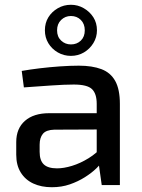

<svg xmlns="http://www.w3.org/2000/svg" viewBox="-20 -775 593 804"><path d="M310 -500Q366 -500 404.5 -485.5Q443 -471 462.5 -436Q482 -401 482 -340V0H406L391 -106L385 -118V-340Q385 -383 365 -402Q345 -421 289 -421Q251 -421 193.5 -417Q136 -413 80 -409L71 -478Q105 -484 146.5 -489Q188 -494 231 -497Q274 -500 310 -500ZM438 -301 437 -233 207 -232Q173 -231 159.5 -214.5Q146 -198 146 -169V-139Q146 -103 163.5 -86.5Q181 -70 219 -70Q247 -70 281.5 -80.5Q316 -91 351 -112.5Q386 -134 414 -167V-104Q404 -90 384 -70.5Q364 -51 335.5 -33Q307 -15 272.5 -3Q238 9 197 9Q153 9 119.5 -6.5Q86 -22 67 -52.5Q48 -83 48 -127V-180Q48 -237 84.5 -269Q121 -301 186 -301ZM277 -755Q306 -755 331 -740.5Q356 -726 371 -702.5Q386 -679 386 -648Q386 -619 371 -594.5Q356 -570 331.5 -555.5Q307 -541 277 -541Q247 -541 222 -555.5Q197 -570 182.5 -594Q168 -618 168 -648Q168 -679 182.5 -702.5Q197 -726 222 -740.5Q247 -755 277 -755ZM277 -708Q253 -708 236 -691.5Q219 -675 219 -648Q219 -621 236 -605Q253 -589 277 -589Q302 -589 318.5 -605Q335 -621 335 -648Q335 -675 318.5 -691.5Q302 -708 277 -708Z"/></svg>

Font: Exo 2 Medium
Style: Regular
Weight: 500
Designer: Natanael Gama
Foundry: Natanael Gama
Version: Version 2.010